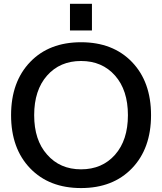

<svg xmlns="http://www.w3.org/2000/svg" viewBox="-20 -959 834 990"><path d="M222.7 -162.1Q289.1 -85.9 397.9 -85.9Q506.8 -85.9 573.2 -161.1Q639.6 -236.3 639.6 -365.2Q639.6 -494.1 573.2 -569.3Q506.8 -644.5 397.9 -644.5Q289.1 -644.5 222.7 -569.3Q156.2 -494.1 156.2 -365.2Q156.2 -236.3 222.7 -162.1ZM135.7 -639.6Q233.4 -741.2 397.9 -741.2Q562.5 -741.2 660.6 -639.2Q758.8 -537.1 758.8 -365.2Q758.8 -193.4 660.6 -91.3Q562.5 10.7 397.9 10.7Q233.4 10.7 135.3 -91.3Q37.1 -193.4 37.1 -365.2Q37.1 -537.1 135.7 -639.6ZM340.8 -801.8V-939.5H454.1V-801.8Z"/></svg>

Font: Gen Shin Gothic Medium
Style: Regular
Weight: 500
Designer: [Source Han Sans]
Ryoko NISHIZUKA  (kana & ideographs); Paul D. Hunt (Latin, Greek & Cyrillic); Wenlong ZHANG  (bopomofo
Version: Version 1.002.20150607